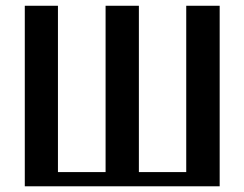

<svg xmlns="http://www.w3.org/2000/svg" viewBox="-20 -653 856 673"><path d="M66.9 0V-632.8H183.1V-49.8H350.1V-632.8H466.8V-49.8H632.8V-632.8H750V0Z"/></svg>

Font: Resagokr
Style: Bold
Weight: 600
Designer: gluk
Foundry: gluk
Version: Version 0.95